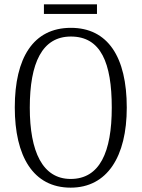

<svg xmlns="http://www.w3.org/2000/svg" viewBox="-20 -853 652 883"><path d="M182 -789H426V-833H182ZM305 10C473 10 563 -133 563 -358C563 -591 476 -725 306 -725C133 -725 48 -587 48 -359C48 -135 132 10 305 10ZM305 -30C176 -30 117 -155 117 -358C117 -564 174 -685 306 -685C444 -685 494 -564 494 -358C494 -154 439 -30 305 -30Z"/></svg>

Font: Noto Serif Sinhala Condensed Light
Style: Regular
Weight: 300
Width: 3
Designer: Jelle Bosma - Monotype Design Team
Foundry: Monotype Imaging Inc.
Version: Version 2.007